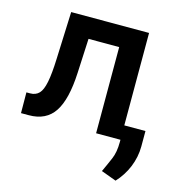

<svg xmlns="http://www.w3.org/2000/svg" viewBox="-109 -645 903 947"><g transform="rotate(15 342.0 -172.0)"><path d="M46.5 -105.8Q74.9 -105.8 92 -123.6Q100.5 -132.5 106.7 -147.4Q112.9 -162.3 117.4 -184.3Q121.8 -206.3 124.6 -236Q127.5 -265.6 128.9 -304L138.5 -545.5H536.2V-73.5H644.2V5Q644.2 32.3 638.7 59.1Q633.2 85.9 622.9 111Q612.6 136 597.8 158.9Q583.1 181.8 565 201L487.9 172.6Q496.8 154.1 504.8 135.7Q512.8 117.2 521 98.7Q536.2 63.6 536.2 11.7V0H411.9V-440H255.3L246.8 -264.2Q240.4 -127.1 198.5 -63.9Q156.6 0 68.2 0H28.4L27.7 -105.8Z"/></g></svg>

Font: Inter P Semi Bold
Style: Regular
Weight: 600
Designer: Rasmus Andersson
Foundry: rsms
Version: Version 3.018;git-588b23468